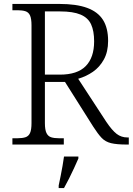

<svg xmlns="http://www.w3.org/2000/svg" viewBox="-20 -734 674 975"><path d="M43 0V-32H70Q93 -32 109 -37Q125 -42 132.5 -58.5Q140 -75 140 -109V-605Q140 -639 132.5 -655.5Q125 -672 109 -677Q93 -682 70 -682H43V-714H282Q368 -714 422.5 -694Q477 -674 503 -633Q529 -592 529 -526Q529 -471 507.5 -432Q486 -393 452 -369.5Q418 -346 377 -334L520 -115Q549 -72 572.5 -54Q596 -36 627 -36H634V0H624Q573 0 544 -7Q515 -14 496 -34Q477 -54 454 -90L310 -318H208V-109Q208 -75 216 -58.5Q224 -42 239.5 -37Q255 -32 278 -32H304V0ZM284 -355Q373 -355 415.5 -398.5Q458 -442 458 -524Q458 -577 442.5 -610.5Q427 -644 389 -660Q351 -676 285 -676H208V-355ZM278 208Q283 185 288 159.5Q293 134 297.5 109Q302 84 305 61H378V71Q369 92 356.5 119Q344 146 330.5 173Q317 200 305 221H278Z"/></svg>

Font: Noto Serif Gujarati Light
Style: Regular
Weight: 300
Version: Version 2.102